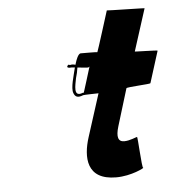

<svg xmlns="http://www.w3.org/2000/svg" viewBox="-46 -723 604 664"><g transform="rotate(-5 256.0 -391.0)"><path d="M215.1 -504C211.1 -504 209.1 -504 205.8 -503C202.8 -503 201 -507 197.5 -502C191 -494 202.7 -493 208 -494H212C215 -494 218.7 -493 221.7 -493C215.8 -467 201.3 -423 208.8 -405C213.8 -392 222.3 -387 241.8 -395C247.7 -398 246.1 -406 240.2 -403C206.2 -390 218.1 -432 222.4 -456C226.1 -468 228.8 -480 230.4 -492H231.4C240.1 -491 252.8 -490 261.5 -489H266.5C269.5 -489 272.1 -491 272.7 -493C272.7 -493 242.5 -394 241.8 -395C241.1 -396 295.4 -397 295.4 -397L248.1 -249C226.3 -181 227.2 -102 331.2 -102C384.2 -102 431.8 -127 426.8 -127C421.8 -127 417.8 -235 414.8 -235C411.8 -235 389.5 -224 369.5 -224C348.5 -224 342.7 -241 353.7 -277L393.1 -406C394.3 -410 476.3 -413 477.2 -416C478.1 -419 510.9 -523 511.8 -526C512.4 -528 431.7 -529 433 -530L479.7 -676C481 -677 348.6 -679 348.9 -680C348.9 -680 304.5 -538 303.8 -539C303.1 -540 246.1 -540 245.1 -540C236.5 -538 229.7 -519 226.3 -508L224.5 -502C221.8 -503 218.1 -504 215.1 -504Z"/></g></svg>

Font: Hussar Wojna
Style: 3Obl
Weight: 400
Designer: Robert Jablonski
Foundry: Cannot Into Space Fonts
Version: Version 1.01